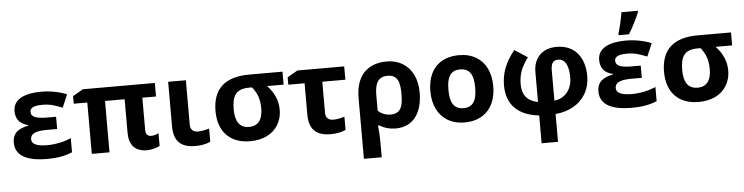

<svg xmlns="http://www.w3.org/2000/svg" viewBox="-55 -1083 6235 1609"><g transform="rotate(-5 3062.5 -278.0)"><path d="M309 -446C334 -446 358 -443 380 -438C402 -433 433 -422 472 -407L518 -515C464 -539 381 -556 305 -556C182 -556 67 -523 67 -413C67 -345 102 -303 171 -287V-282C93 -267 38 -234 38 -151C38 -25 163 10 305 10C390 10 461 -3 517 -28V-147C466 -123 388 -105 316 -105C229 -105 185 -125 185 -166C185 -225 257 -233 328 -233H410V-336H335C288 -336 254 -341 232 -350C210 -359 200 -374 200 -395C200 -439 255 -446 309 -446Z M1144 -156V-432H1259V-546H654L567 -496V-432H681V0H830V-432H995V-150C995 -47 1044 10 1145 10C1182 10 1229 -3 1253 -17V-124C1233 -113 1212 -107 1190 -107C1161 -107 1144 -125 1144 -156Z M1551 10C1601 10 1644 2 1679 -15V-126C1643 -115 1612 -109 1585 -109C1545 -109 1520 -130 1520 -171V-546H1371V-171C1371 -49 1428 10 1551 10Z M2012 10C2067 10 2114 0 2155 -20C2228 -56 2282 -128 2282 -232C2282 -307 2253 -376 2194 -438H2333V-547H2053C1848 -547 1745 -453 1745 -266C1745 -96 1842 10 2012 10ZM2043 -438H2067C2107 -389 2129 -337 2129 -255C2129 -169 2096 -110 2014 -110C1929 -110 1898 -175 1898 -266C1898 -382 1931 -438 2043 -438Z M2689 10C2740 10 2782 2 2817 -15V-126C2780 -115 2749 -109 2723 -109C2683 -109 2658 -130 2658 -171V-434H2852V-546H2458L2372 -496V-434H2509V-171C2509 -49 2566 10 2689 10Z M2949 -274V240H3099V103C3099 72 3096 28 3091 -28H3100C3141 -3 3187 10 3237 10C3392 10 3463 -111 3463 -273C3463 -330 3453 -379 3432 -422C3394 -500 3320 -556 3209 -556C3038 -556 2949 -447 2949 -274ZM3310 -273C3310 -176 3293 -110 3206 -110C3161 -110 3123 -128 3099 -152V-281C3099 -373 3122 -436 3206 -436C3294 -436 3310 -370 3310 -273Z M3817 -436C3906 -436 3930 -370 3930 -274C3930 -178 3907 -110 3818 -110C3729 -110 3705 -179 3705 -274C3705 -370 3728 -436 3817 -436ZM3553 -274C3553 -217 3564 -167 3585 -124C3624 -45 3703 10 3816 10C3987 10 4082 -101 4082 -274C4082 -331 4071 -381 4050 -424C4011 -503 3932 -556 3819 -556C3647 -556 3553 -448 3553 -274Z M4582 -107V-360C4582 -412 4596 -446 4641 -446C4712 -446 4731 -369 4731 -288C4731 -189 4672 -115 4582 -107ZM4639 -554C4519 -554 4444 -479 4444 -359V-107C4356 -124 4312 -177 4312 -268C4312 -307 4318 -344 4330 -378C4342 -412 4363 -448 4392 -488L4284 -558C4245 -511 4217 -464 4199 -417C4181 -370 4172 -322 4172 -271C4172 -97 4280 -12 4444 6V240H4582V6C4640 1 4691 -15 4735 -40C4815 -86 4874 -169 4874 -289C4874 -445 4792 -554 4639 -554Z M5227 -446C5252 -446 5276 -443 5298 -438C5320 -433 5351 -422 5390 -407L5436 -515C5382 -539 5299 -556 5223 -556C5100 -556 4985 -523 4985 -413C4985 -345 5020 -303 5089 -287V-282C5011 -267 4956 -234 4956 -151C4956 -25 5081 10 5223 10C5308 10 5379 -3 5435 -28V-147C5384 -123 5306 -105 5234 -105C5147 -105 5103 -125 5103 -166C5103 -225 5175 -233 5246 -233H5328V-336H5253C5206 -336 5172 -341 5150 -350C5128 -359 5118 -374 5118 -395C5118 -439 5173 -446 5227 -446ZM5166 -621V-606H5253C5288 -664 5319 -723 5344 -784V-796H5206C5200 -751 5178 -657 5166 -621Z M5785 10C5840 10 5887 0 5928 -20C6001 -56 6055 -128 6055 -232C6055 -307 6026 -376 5967 -438H6106V-547H5826C5621 -547 5518 -453 5518 -266C5518 -96 5615 10 5785 10ZM5816 -438H5840C5880 -389 5902 -337 5902 -255C5902 -169 5869 -110 5787 -110C5702 -110 5671 -175 5671 -266C5671 -382 5704 -438 5816 -438Z"/></g></svg>

Font: Passageway
Style: Regular
Weight: 700
Foundry: Ascender Corporation
Version: Version 1.11